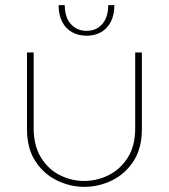

<svg xmlns="http://www.w3.org/2000/svg" viewBox="-20 -714 657 747"><path d="M308 13Q253 13 201.5 -12Q150 -37 117.5 -87Q85 -137 85 -211V-510H111V-215Q111 -147 139.5 -101Q168 -55 213 -32.5Q258 -10 307 -10Q358 -10 403.5 -33Q449 -56 477.5 -101.5Q506 -147 506 -215V-510H532V-211Q532 -137 499.5 -87Q467 -37 415.5 -12Q364 13 308 13ZM317 -575Q285 -575 260 -589Q235 -603 221.5 -630Q208 -657 208 -694H232Q232 -647 255.5 -620.5Q279 -594 317 -594Q355 -594 378 -620.5Q401 -647 401 -694H425Q425 -657 411.5 -630Q398 -603 373.5 -589Q349 -575 317 -575Z"/></svg>

Font: MuseoModerno Thin Thin
Style: Regular
Weight: 250
Version: Version 1.003